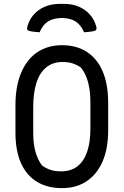

<svg xmlns="http://www.w3.org/2000/svg" viewBox="-20 -954 640 994"><path d="M301 -720Q376 -720 429.5 -685.5Q483 -651 511.5 -584.5Q540 -518 540 -421V-280Q540 -184 510.5 -117Q481 -50 427.5 -15Q374 20 301 20Q225 20 171 -13Q117 -46 88.5 -110Q60 -174 60 -267V-409Q60 -508 89.5 -577.5Q119 -647 173 -683.5Q227 -720 301 -720ZM152 -265Q152 -206 165 -163.5Q178 -121 199 -96Q219 -82 242 -74.5Q265 -67 296 -67Q348 -67 381.5 -93.5Q415 -120 431.5 -169.5Q448 -219 448 -287V-423Q448 -466 442 -500Q436 -534 425 -560Q414 -586 398 -605Q379 -618 357 -625.5Q335 -633 304 -633Q253 -633 219 -605Q185 -577 168.5 -525Q152 -473 152 -401ZM185 -787Q169 -788 156 -789.5Q143 -791 131 -794Q123 -796 121 -802Q119 -808 122 -818Q132 -853 155 -879Q178 -905 212.5 -919.5Q247 -934 290 -934H310Q354 -934 388 -919.5Q422 -905 445 -879Q468 -853 478 -818Q481 -808 479 -802Q477 -796 469 -794Q457 -791 444 -789.5Q431 -788 415 -787Q399 -825 372 -842.5Q345 -860 300 -861Q255 -860 228 -842.5Q201 -825 185 -787Z"/></svg>

Font: Rec Mono Semicasual
Style: Regular
Weight: 400
Version: Version 1.085; ttfautohint (v1.8.4.7-5d5b)